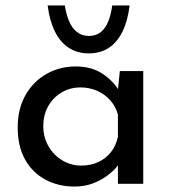

<svg xmlns="http://www.w3.org/2000/svg" viewBox="-20 -675 626 705"><path d="M253 10Q195 10 147.5 -15Q100 -40 72.5 -88.5Q45 -137 45 -207Q45 -276 74 -326.5Q103 -377 151.5 -404Q200 -431 258 -431Q316 -431 356 -404.5Q396 -378 417 -342L411 -326L420 -414H506V0H413V-108L423 -84Q419 -74 405.5 -58.5Q392 -43 369.5 -27Q347 -11 318 -0.5Q289 10 253 10ZM278 -67Q313 -67 341 -80Q369 -93 387.5 -116.5Q406 -140 413 -173V-254Q405 -284 385 -306.5Q365 -329 337 -341.5Q309 -354 275 -354Q238 -354 207 -336Q176 -318 157.5 -286Q139 -254 139 -211Q139 -171 158 -138Q177 -105 209 -86Q241 -67 278 -67ZM306 -479Q264 -479 232.5 -499.5Q201 -520 181.5 -559.5Q162 -599 155 -655H218Q223 -623 233.5 -597.5Q244 -572 262.5 -557.5Q281 -543 306 -543Q333 -543 350.5 -557.5Q368 -572 378 -597.5Q388 -623 392 -655H456Q449 -598 429.5 -558.5Q410 -519 379 -499Q348 -479 306 -479Z"/></svg>

Font: Josefin Sans Thin
Style: Regular
Weight: 400
Version: Version 2.000